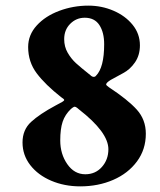

<svg xmlns="http://www.w3.org/2000/svg" viewBox="-20 -649 569 682"><path d="M60 0ZM60 -143Q60 -188 90.5 -216Q121 -244 177 -274L201 -287Q208 -291 208 -294Q208 -297 197 -304Q141 -348 110.5 -388.5Q80 -429 80 -482Q80 -525 110.5 -558.5Q141 -592 190.5 -610.5Q240 -629 294 -629Q341 -629 383 -611Q425 -593 451 -561Q477 -529 477 -488Q477 -453 459.5 -427.5Q442 -402 417 -389L373 -365Q357 -355 357 -349Q357 -346 367 -339Q434 -295 466 -259.5Q498 -224 498 -174Q498 -118 466.5 -75.5Q435 -33 382 -10Q329 13 265 13Q209 13 162 -7Q115 -27 87.5 -62.5Q60 -98 60 -143ZM350 -492Q350 -534 333 -560Q316 -586 281 -586Q251 -586 229.5 -564.5Q208 -543 208 -510Q208 -483 220.5 -461.5Q233 -440 250 -424.5Q267 -409 301 -382Q307 -376 313 -376Q318 -376 321 -380Q350 -409 350 -492ZM365 -119Q365 -179 261 -260Q260 -261 254.5 -265.5Q249 -270 245 -270Q243 -270 238.5 -267Q234 -264 232 -262Q211 -242 202.5 -216.5Q194 -191 194 -150Q194 -102 219 -66Q244 -30 283 -30Q319 -30 342 -56Q365 -82 365 -119Z"/></svg>

Font: EB Garamond
Style: Bold
Weight: 700
Designer: Georg Duffner and Octavio Pardo
Foundry: Georg Duffner
Version: Version 1.000; ttfautohint (v1.6)